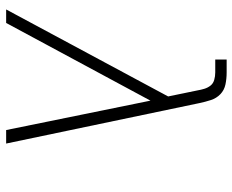

<svg xmlns="http://www.w3.org/2000/svg" viewBox="-88 -688 775 640"><g transform="rotate(90 300.0 -367.5)"><path d="M11 0 301 -540 281 -637Q279 -649 275.5 -660.5Q272 -672 265 -681Q258 -690 246 -693.5Q234 -697 221 -697H178V-735H221Q242 -735 261 -731Q280 -727 293.5 -714Q307 -701 313 -682.5Q319 -664 323 -645L458 0H413L315 -481L56 0Z"/></g></svg>

Font: Iosevka SS04 XLt Ex
Style: Italic
Weight: 200
Width: 7
Italic angle: -9°
Monospace: yes
Designer: Belleve Invis
Foundry: Belleve Invis
Version: Version 19.0.0; ttfautohint (v1.8.4)